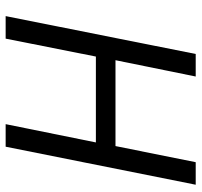

<svg xmlns="http://www.w3.org/2000/svg" viewBox="-36 -660 696 663"><g transform="rotate(90 311.5 -328.0)"><path d="M35.1 0 165.9 -656.3H243.7L187.4 -379.3H483.9L539.6 -656.3H617.4L486.1 0H408.2L471.3 -311.6H174.8L112.9 0Z"/></g></svg>

Font: Source Sans 3 VF
Style: Italic
Weight: 200
Italic angle: -11°
Designer: Paul D. Hunt
Foundry: Adobe Systems Incorporated
Version: Version 3.042;hotconv 1.0.118;makeotfexe 2.5.65603